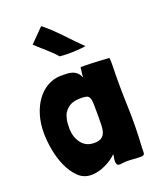

<svg xmlns="http://www.w3.org/2000/svg" viewBox="-141 -838 757 924"><g transform="rotate(-20 238.0 -376.0)"><path d="M341 -503Q338 -503 330 -503Q322 -503 314 -503.5Q306 -504 299.5 -503.5Q293 -503 293 -502Q293 -490 290.5 -478.5Q288 -467 289 -451Q282 -468 272 -477.5Q262 -487 249 -491.5Q236 -496 220.5 -496.5Q205 -497 187 -497Q152 -496 121 -478.5Q90 -461 67.5 -430.5Q45 -400 32 -358Q19 -316 19 -266Q19 -226 27.5 -179Q36 -132 54 -92Q72 -52 99.5 -25Q127 2 166 2Q201 2 237.5 -15Q274 -32 298 -56Q298 -46 296 -39Q294 -32 294 -21Q294 -13 296.5 -7Q299 -1 306 1Q317 1 327.5 -0.5Q338 -2 349 -2Q365 -2 381.5 -0.5Q398 1 414 1H426Q438 -1 438.5 -14Q439 -27 439 -40Q446 -147 442 -251.5Q438 -356 441 -464V-474Q441 -480 440.5 -486Q440 -492 439 -498Q407 -500 382.5 -501Q358 -502 341 -503ZM241 -363Q262 -363 272.5 -360Q283 -357 287.5 -346Q292 -335 292.5 -314.5Q293 -294 293 -259Q293 -231 292.5 -208.5Q292 -186 286.5 -170.5Q281 -155 268.5 -146.5Q256 -138 231 -138Q189 -138 165.5 -169.5Q142 -201 142 -246Q142 -259 143 -272.5Q144 -286 148 -299Q153 -324 176.5 -343.5Q200 -363 241 -363ZM115 -683Q122 -676 137 -663Q152 -650 168 -635.5Q184 -621 197.5 -608Q211 -595 216 -587Q232 -585 252 -584.5Q272 -584 291.5 -585Q311 -586 327 -587.5Q343 -589 350 -591Q333 -607 311.5 -629.5Q290 -652 267.5 -675.5Q245 -699 223 -719.5Q201 -740 183 -754L114 -684Z"/></g></svg>

Font: Londrina Solid
Style: Regular
Weight: 400
Designer: Marcelo Magalhaes
Foundry: Marcelo Magalhães
Version: Version 1.002